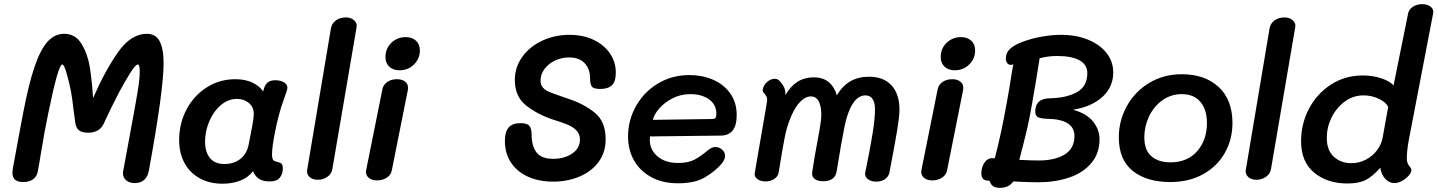

<svg xmlns="http://www.w3.org/2000/svg" viewBox="-20 -876 6933 926"><path d="M769 -570Q769 -441 698 -53Q693 -25 676 -9Q659 7 630 7Q604 7 588.5 -6.5Q573 -20 573 -41L574 -50L609 -240Q632 -363 643 -429Q654 -495 654 -529Q654 -565 645 -565Q634 -565 610 -527Q586 -489 557 -436Q511 -348 481 -281Q461 -236 405 -236Q377 -236 363 -246Q349 -256 344 -278Q341 -299 334 -351Q330 -392 322 -437Q313 -482 301 -523.5Q289 -565 280 -565Q261 -565 213 -331Q196 -251 177 -135Q174 -117 170.5 -95Q167 -73 162 -48Q158 -25 139.5 -11.5Q121 2 91 2Q40 2 40 -43Q40 -50 42 -64Q54 -132 75 -243Q89 -317 92 -333Q118 -469 146 -552Q174 -635 208.5 -674Q243 -713 289 -713Q344 -713 373.5 -664Q403 -615 413 -553Q423 -491 429 -403Q485 -532 548 -622.5Q611 -713 688 -713Q731 -713 750 -677Q769 -641 769 -570Z M1344 -63Q1344 -37 1329.5 -19Q1315 -1 1282 -1Q1249 -1 1230.5 -12.5Q1212 -24 1200 -50Q1177 -20 1139 -5Q1101 10 1053 10Q990 10 942.5 -16.5Q895 -43 869.5 -90.5Q844 -138 844 -200Q844 -281 879.5 -348Q915 -415 977 -454.5Q1039 -494 1115 -494Q1163 -494 1197.5 -477.5Q1232 -461 1249 -435L1254 -452Q1266 -489 1307 -489Q1333 -489 1349.5 -479Q1366 -469 1366 -453Q1366 -442 1351 -403L1338 -365Q1321 -312 1306.5 -240Q1292 -168 1292 -132Q1292 -113 1297 -105.5Q1302 -98 1315 -96Q1331 -92 1337.5 -86.5Q1344 -81 1344 -63ZM1179 -178Q1189 -226 1196.5 -268Q1204 -310 1204 -325Q1204 -360 1180 -379.5Q1156 -399 1124 -399Q1080 -399 1044.5 -368.5Q1009 -338 989 -290Q969 -242 969 -193Q969 -144 992 -114.5Q1015 -85 1063 -85Q1107 -85 1138.5 -109Q1170 -133 1179 -178Z M1461 -54 1576 -739Q1580 -763 1600 -777.5Q1620 -792 1648 -792Q1672 -792 1687.5 -778.5Q1703 -765 1700 -746L1583 -61Q1579 -37 1558.5 -23Q1538 -9 1513 -9Q1488 -9 1473.5 -22Q1459 -35 1461 -54Z M1839 -601Q1839 -642 1867.5 -669.5Q1896 -697 1937 -697Q1968 -697 1986.5 -679.5Q2005 -662 2005 -633Q2005 -593 1976.5 -565Q1948 -537 1907 -537Q1876 -537 1857.5 -554.5Q1839 -572 1839 -601ZM1745 -47Q1745 -53 1746 -56L1824 -444Q1828 -467 1847.5 -480.5Q1867 -494 1894 -494Q1919 -494 1933.5 -482.5Q1948 -471 1948 -453Q1948 -446 1947 -442L1870 -56Q1866 -33 1846 -19.5Q1826 -6 1799 -6Q1774 -6 1759.5 -17.5Q1745 -29 1745 -47Z M2415 -197Q2415 -240 2433 -261Q2451 -282 2490 -282Q2524 -282 2534 -268Q2544 -254 2544 -228Q2544 -172 2567.5 -141Q2591 -110 2648 -110Q2702 -110 2739.5 -135.5Q2777 -161 2777 -203Q2777 -230 2760 -247Q2743 -264 2719.5 -274Q2696 -284 2651 -298Q2576 -322 2519.5 -365.5Q2463 -409 2463 -490Q2463 -552 2499 -602Q2535 -652 2595.5 -680Q2656 -708 2727 -708Q2791 -708 2841.5 -684.5Q2892 -661 2921 -619.5Q2950 -578 2950 -526Q2950 -483 2931.5 -465Q2913 -447 2875 -447Q2843 -447 2834.5 -458.5Q2826 -470 2826 -497Q2826 -543 2800 -571Q2774 -599 2725 -599Q2688 -599 2656 -583.5Q2624 -568 2605.5 -542.5Q2587 -517 2587 -488Q2587 -467 2598 -454Q2609 -441 2629.5 -432.5Q2650 -424 2694 -409L2720 -400Q2796 -375 2848.5 -332.5Q2901 -290 2901 -204Q2901 -141 2867 -95Q2833 -49 2775 -24.5Q2717 0 2648 0Q2578 0 2525 -24.5Q2472 -49 2443.5 -93.5Q2415 -138 2415 -197Z M3009 -217Q3009 -297 3048 -365.5Q3087 -434 3154.5 -474Q3222 -514 3305 -514Q3366 -514 3418 -492Q3470 -470 3501.5 -426Q3533 -382 3533 -321Q3533 -222 3455 -222L3115 -218Q3114 -212 3114 -202Q3114 -153 3151.5 -121.5Q3189 -90 3250 -90Q3299 -90 3329.5 -106Q3360 -122 3395 -152Q3414 -167 3430 -167Q3448 -167 3462.5 -154.5Q3477 -142 3477 -125Q3477 -107 3461 -87Q3428 -49 3379.5 -20.5Q3331 8 3250 8Q3176 8 3121.5 -21.5Q3067 -51 3038 -102Q3009 -153 3009 -217ZM3411 -302Q3426 -302 3430.5 -307Q3435 -312 3435 -326Q3435 -372 3399.5 -397Q3364 -422 3310 -422Q3262 -422 3222 -401Q3182 -380 3157.5 -350.5Q3133 -321 3129 -298Z M4318 -348Q4318 -313 4305.5 -239Q4293 -165 4270 -46Q4266 -24 4248.5 -12Q4231 0 4206 0Q4181 0 4165 -12.5Q4149 -25 4153 -44Q4176 -155 4188 -229.5Q4200 -304 4200 -348Q4200 -382 4188 -399Q4176 -416 4154 -416Q4118 -416 4092 -374.5Q4066 -333 4052 -260Q4039 -197 4015 -49Q4007 -2 3950 -2Q3923 -2 3908.5 -13.5Q3894 -25 3897 -45Q3903 -91 3934 -258Q3941 -298 3941 -324Q3941 -364 3928.5 -387.5Q3916 -411 3890 -411Q3863 -411 3835.5 -381Q3808 -351 3786 -291Q3775 -260 3769.5 -236Q3764 -212 3757 -172L3752 -144L3743 -90L3735 -42Q3731 -23 3712.5 -12Q3694 -1 3671 -1Q3648 -1 3632.5 -12.5Q3617 -24 3620 -41Q3630 -103 3653 -233Q3680 -387 3680 -393Q3680 -402 3677.5 -408Q3675 -414 3669 -422Q3667 -424 3664 -427.5Q3661 -431 3659.5 -435Q3658 -439 3659 -444Q3662 -466 3680 -481Q3698 -496 3716 -496Q3728 -496 3736.5 -489Q3745 -482 3754 -468Q3761 -459 3765 -446Q3769 -433 3768 -422V-417Q3816 -503 3904 -503Q3950 -503 3977.5 -479.5Q4005 -456 4016 -416Q4068 -506 4170 -506Q4242 -506 4280 -464Q4318 -422 4318 -348Z M4517 -601Q4517 -642 4545.5 -669.5Q4574 -697 4615 -697Q4646 -697 4664.5 -679.5Q4683 -662 4683 -633Q4683 -593 4654.5 -565Q4626 -537 4585 -537Q4554 -537 4535.5 -554.5Q4517 -572 4517 -601ZM4423 -47Q4423 -53 4424 -56L4502 -444Q4506 -467 4525.5 -480.5Q4545 -494 4572 -494Q4597 -494 4611.5 -482.5Q4626 -471 4626 -453Q4626 -446 4625 -442L4548 -56Q4544 -33 4524 -19.5Q4504 -6 4477 -6Q4452 -6 4437.5 -17.5Q4423 -29 4423 -47Z M4753 -4 4745 -5Q4713 -5 4713 -40Q4713 -69 4728 -91.5Q4743 -114 4767 -113H4778Q4809 -231 4836 -383Q4845 -430 4859 -520L4867 -566Q4859 -563 4855 -563Q4845 -563 4838 -571.5Q4831 -580 4831 -593Q4831 -621 4850.5 -639.5Q4870 -658 4906 -672Q4952 -690 5002.5 -699Q5053 -708 5098 -708Q5171 -708 5228 -684.5Q5285 -661 5317 -620Q5349 -579 5349 -527Q5349 -455 5295.5 -407.5Q5242 -360 5155 -347Q5222 -328 5252.5 -289Q5283 -250 5283 -205Q5283 -136 5243 -89Q5203 -42 5136 -19.5Q5069 3 4989 3Q4952 3 4906 1Q4903 1 4867 -1Q4846 30 4802 30Q4761 30 4753 -4ZM5162 -220Q5162 -301 5031 -303Q5001 -304 4987 -310.5Q4973 -317 4973 -338Q4973 -402 5046 -402Q5124 -404 5174 -431.5Q5224 -459 5224 -523Q5224 -564 5186.5 -585Q5149 -606 5078 -606Q5035 -606 4994 -595L4975 -477L4959 -384Q4947 -312 4933.5 -254Q4920 -196 4896 -105Q4952 -102 4989 -102Q5068 -102 5115 -131Q5162 -160 5162 -220Z M5376 -214Q5376 -294 5414.5 -364Q5453 -434 5522.5 -476Q5592 -518 5680 -518Q5791 -518 5857.5 -456.5Q5924 -395 5924 -283Q5924 -203 5887 -138Q5850 -73 5782 -35.5Q5714 2 5624 2Q5511 2 5443.5 -51.5Q5376 -105 5376 -214ZM5801 -283Q5801 -347 5769.5 -384.5Q5738 -422 5680 -422Q5627 -422 5585.5 -392Q5544 -362 5521.5 -314Q5499 -266 5499 -214Q5499 -151 5533.5 -122Q5568 -93 5624 -93Q5707 -93 5754 -147Q5801 -201 5801 -283Z M5988 -54 6103 -739Q6107 -763 6127 -777.5Q6147 -792 6175 -792Q6199 -792 6214.5 -778.5Q6230 -765 6227 -746L6110 -61Q6106 -37 6085.5 -23Q6065 -9 6040 -9Q6015 -9 6000.5 -22Q5986 -35 5988 -54Z M6255 -195Q6255 -279 6293 -351.5Q6331 -424 6399 -468Q6467 -512 6552 -512Q6601 -512 6641.5 -498.5Q6682 -485 6701 -464L6771 -810Q6775 -831 6794.5 -843.5Q6814 -856 6839 -856Q6864 -856 6880 -843.5Q6896 -831 6892 -812L6774 -198Q6765 -147 6765 -113Q6765 -98 6768.5 -89.5Q6772 -81 6779.5 -72Q6787 -63 6787 -56Q6787 -44 6774 -29Q6761 -14 6742 -3.5Q6723 7 6705 7Q6680 7 6661 -13.5Q6642 -34 6637 -67Q6601 -26 6567.5 -8.5Q6534 9 6479 9Q6382 9 6318.5 -43Q6255 -95 6255 -195ZM6648 -210 6675 -360Q6666 -382 6631 -399Q6596 -416 6556 -416Q6506 -416 6465.5 -386Q6425 -356 6402 -309Q6379 -262 6379 -211Q6379 -151 6413 -120Q6447 -89 6497 -89Q6535 -89 6567.5 -106Q6600 -123 6621 -151Q6642 -179 6648 -210Z"/></svg>

Font: Mali SemiBold
Style: Italic
Weight: 600
Italic angle: -10°
Version: Version 1.000; ttfautohint (v1.6)